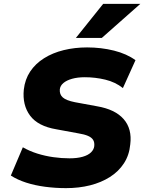

<svg xmlns="http://www.w3.org/2000/svg" viewBox="-20 -961 745 992"><path d="M321 11Q266 11 213 4Q160 -3 115 -17.5Q70 -32 36 -54L98 -200Q133 -180 173 -167.5Q213 -155 255.5 -149Q298 -143 339 -143Q379 -143 407 -151Q435 -159 450 -173.5Q465 -188 467 -206Q469 -226 461 -238.5Q453 -251 434.5 -259Q416 -267 385 -272L271 -293Q176 -309 135.5 -363.5Q95 -418 103 -498Q109 -551 136 -591.5Q163 -632 207.5 -660Q252 -688 309 -702Q366 -716 430 -716Q503 -716 569 -699.5Q635 -683 680 -650L615 -506Q576 -537 524 -549.5Q472 -562 418 -562Q381 -562 352.5 -554Q324 -546 307.5 -532Q291 -518 289 -499Q287 -473 304.5 -457.5Q322 -442 367 -433L481 -412Q575 -396 619 -345.5Q663 -295 653 -215Q648 -160 620.5 -117.5Q593 -75 548 -46.5Q503 -18 445.5 -3.5Q388 11 321 11ZM372 -765 513 -941H705L506 -765Z"/></svg>

Font: Nunito Sans 8pt Black
Style: Italic
Weight: 900
Italic angle: -9°
Version: Version 3.101;gftools[0.9.27]